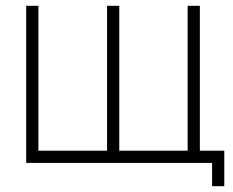

<svg xmlns="http://www.w3.org/2000/svg" viewBox="-20 -560 801 660"><path d="M709 80V0H70V-540H112V-42H348V-540H390V-42H625V-540H667V-42H751V80Z"/></svg>

Font: Manrope ExtraLight
Style: Regular
Weight: 200
Designer: Mikhail Sharanda
Foundry: Mikhail Sharanda
Version: Version 4.505